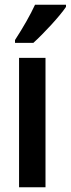

<svg xmlns="http://www.w3.org/2000/svg" viewBox="-20 -786 297 806"><path d="M257 -757V-766H127C106 -721 78 -672 43 -618V-606H120C164 -646 231 -718 257 -757ZM171 0V-543H60V0Z"/></svg>

Font: Noto Sans Devanagari ExtraCondensed SemiBold
Style: Regular
Weight: 600
Width: 2
Designer: Jelle Bosma - Monotype Design Team
Foundry: Monotype Imaging Inc.
Version: Version 2.004